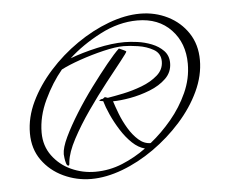

<svg xmlns="http://www.w3.org/2000/svg" viewBox="-42 -571 722 590"><g transform="rotate(-5 319.0 -275.5)"><path d="M217 -29Q172 -29 131.5 -48Q91 -67 66 -102Q41 -137 41 -185Q41 -234 64 -282Q87 -330 126 -373.5Q165 -417 213.5 -450.5Q262 -484 313 -503Q364 -522 410 -522Q456 -522 495 -502.5Q534 -483 557.5 -447.5Q581 -412 581 -364Q581 -316 558.5 -268Q536 -220 497.5 -177Q459 -134 411.5 -100.5Q364 -67 313.5 -48Q263 -29 217 -29ZM408 -123Q443 -151 473.5 -187.5Q504 -224 523.5 -267Q543 -310 543 -356Q543 -420 504 -461Q465 -502 400 -502Q342 -502 284.5 -472Q227 -442 186 -404Q223 -418 269.5 -428.5Q316 -439 355 -439Q372 -439 394.5 -436Q417 -433 438.5 -424.5Q460 -416 474.5 -401Q489 -386 489 -363Q489 -335 469 -315.5Q449 -296 418.5 -284Q388 -272 357 -266.5Q326 -261 304 -261Q309 -245 318 -221.5Q327 -198 340.5 -175.5Q354 -153 371 -138Q388 -123 408 -123ZM231 -50Q275 -50 315 -66.5Q355 -83 389 -108Q369 -113 350.5 -130.5Q332 -148 316.5 -172.5Q301 -197 290 -221.5Q279 -246 274 -264Q273 -264 267.5 -265Q262 -266 262 -267Q262 -268 267 -270Q272 -272 273 -271L280 -276L289 -273Q308 -276 337 -282Q366 -288 395 -299Q424 -310 444 -327.5Q464 -345 464 -370Q464 -395 443 -407Q422 -419 395.5 -423Q369 -427 351 -427Q326 -427 288.5 -418Q251 -409 215 -396.5Q179 -384 156 -372Q125 -335 101 -284.5Q77 -234 77 -184Q77 -143 99.5 -112.5Q122 -82 157 -66Q192 -50 231 -50ZM150 -76Q146 -76 143.5 -84Q141 -92 140 -101Q139 -110 139 -112Q139 -132 154.5 -164.5Q170 -197 194 -235.5Q218 -274 245.5 -311Q273 -348 297 -377.5Q321 -407 336 -421Q341 -419 349.5 -415Q358 -411 358 -410Q358 -407 338.5 -382.5Q319 -358 289.5 -320.5Q260 -283 230 -240Q200 -197 178.5 -156.5Q157 -116 154 -87Q154 -86 153.5 -81Q153 -76 150 -76Z"/></g></svg>

Font: Inspiration
Style: Regular
Weight: 400
Designer: Robert E. Leuschke
Foundry: Robert E. Leuschke
Version: Version 2.010; ttfautohint (v1.8.3)